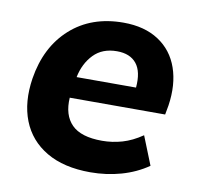

<svg xmlns="http://www.w3.org/2000/svg" viewBox="-65 -584 680 662"><g transform="rotate(10 275.0 -253.0)"><path d="M292 11Q199 11 138 -25Q77 -61 52 -125Q27 -189 40 -273Q58 -386 131 -451.5Q204 -517 316 -517Q390 -517 439.5 -484.5Q489 -452 509 -394.5Q529 -337 518 -263L512 -230H178Q174 -169 206.5 -136Q239 -103 313 -103Q349 -103 383.5 -113Q418 -123 453 -147L493 -47Q451 -18 399.5 -3.5Q348 11 292 11ZM311 -416Q260 -416 229.5 -384.5Q199 -353 189 -304H397Q402 -360 379.5 -388Q357 -416 311 -416Z"/></g></svg>

Font: Mulish ExtraBold
Style: Italic
Weight: 800
Italic angle: -9°
Designer: Vernon Adams
Foundry: Vernon Adams
Version: Version 3.603; ttfautohint (v1.8.3)